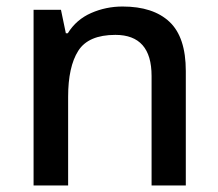

<svg xmlns="http://www.w3.org/2000/svg" viewBox="-20 -569 670 589"><path d="M356 -549Q450 -549 500 -502Q550 -455 550 -351V0H445V-336Q445 -462 334 -462Q251 -462 220 -413Q189 -364 189 -272V0H83V-539H167L182 -467H188Q214 -509 259.5 -529Q305 -549 356 -549Z"/></svg>

Font: Noto Sans Medium
Style: Regular
Weight: 500
Designer: Monotype Design Team
Foundry: Monotype Imaging Inc.
Version: Version 2.007